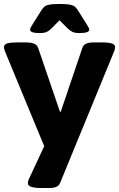

<svg xmlns="http://www.w3.org/2000/svg" viewBox="-27 -738 598 964"><path d="M181 206Q113 206 113 183Q113 173 118 161L195 -4L-2 -480Q-7 -493 -7 -501Q-7 -515 9 -520Q25 -525 60 -525H107Q127 -525 142.5 -519.5Q158 -514 164 -499L274 -177H278L387 -499Q393 -514 407 -519.5Q421 -525 442 -525H484Q520 -525 535.5 -519.5Q551 -514 551 -501Q551 -492 546 -480L275 180Q269 195 255 200.5Q241 206 219 206ZM172 -572Q124 -572 124 -589Q124 -597 136 -615L182 -688Q189 -699 197 -705.5Q205 -712 222 -715Q239 -718 272 -718Q306 -718 322.5 -715Q339 -712 347.5 -705.5Q356 -699 363 -688L409 -615Q421 -597 421 -589Q421 -572 373 -572Q350 -572 338 -577.5Q326 -583 314 -594L272 -636L230 -594Q219 -583 207 -577.5Q195 -572 172 -572Z"/></svg>

Font: Asap Semi Expanded ExtraBold
Style: Regular
Weight: 800
Width: 6
Designer: Pablo Cosgaya
Foundry: Omnibus-Type
Version: Version 3.001; ttfautohint (v1.8.4.7-5d5b)